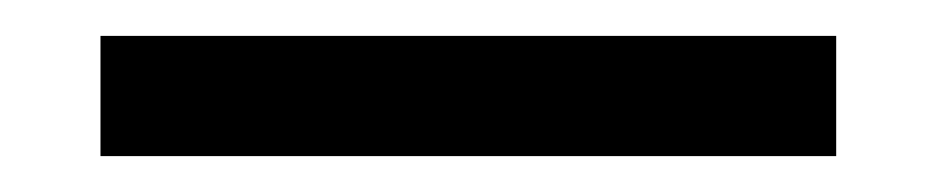

<svg xmlns="http://www.w3.org/2000/svg" viewBox="-20 -761 522 107"><path d="M36 -674V-741H446V-674Z"/></svg>

Font: Unbounded Light
Style: Regular
Weight: 300
Designer: Luke Prowse, Jean-Baptiste Morizot, Fátima Lázaro, Florian Runge
Foundry: NaN
Version: Version 1.700